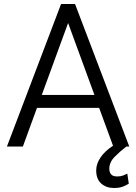

<svg xmlns="http://www.w3.org/2000/svg" viewBox="-20 -731 679 958"><path d="M14.6 0 284.7 -710.9H354.5L625 0H610.8Q578.6 24.4 552 51.5Q525.4 78.6 525.4 111.3Q525.4 127.9 534.2 138.7Q543 149.4 565.4 149.4Q582.5 149.4 595 144.5Q607.4 139.6 615.2 135.3L622.6 185.5Q611.3 192.9 593.5 200Q575.7 207 548.3 207Q510.3 207 485.1 184.8Q460 162.6 460 119.1Q460 86.9 481.2 55.2Q502.4 23.4 543.9 -3.9L474.6 -192.9H164.6L94.2 0ZM188.5 -257.3H451.2L319.8 -616.2Z"/></svg>

Font: Vazirmatn FD Light
Style: Regular
Weight: 300
Designer: Saber Rastikerdar
Foundry: Saber Rastikerdar
Version: Version 33.003